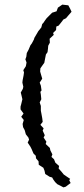

<svg xmlns="http://www.w3.org/2000/svg" viewBox="-20 -751 365 832"><path d="M159 -321 152 -307 157 -292V-271L159 -261L163 -239L165 -223L155 -210L169 -195L165 -185L174 -165L169 -155L181 -137L178 -127L196 -110L198 -100L207 -82L203 -71L214 -61L220 -46L236 -32L234 -21L248 -5L256 5L269 14L284 24L280 30L286 42L265 58L255 61L242 54L228 47L219 38L211 27L206 18L195 15L176 3L173 -11L168 -24L148 -37L147 -52L136 -65L135 -76L125 -86L117 -105L112 -115L100 -133L106 -146L103 -155L92 -169L87 -187L80 -200L78 -214L83 -231L72 -245L82 -259L69 -277V-289L72 -300L77 -321L73 -338L70 -350L79 -366L81 -375L77 -393L78 -403L82 -423L84 -437L81 -447L92 -464L95 -480L90 -494L94 -505L96 -521L104 -536L112 -555L118 -563L127 -580L129 -587L142 -609L146 -616L159 -632L163 -647L168 -652L174 -661L182 -672L206 -696L225 -702L231 -718L250 -731L276 -728L284 -713L290 -700L277 -685L266 -672L254 -666L250 -660L234 -640L224 -636L223 -621L210 -608L213 -600L195 -583L196 -566L189 -553L188 -541L186 -525L179 -515L176 -500L172 -479L167 -472L155 -455L154 -441L158 -427L163 -410L152 -393L157 -380L160 -359L155 -353L157 -341Z"/></svg>

Font: Winky Rough Light
Style: Regular
Weight: 300
Designer: Simon Atzbach
Foundry: typofactur
Version: Version 1.206; ttfautohint (v1.8.4.7-5d5b)